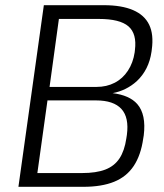

<svg xmlns="http://www.w3.org/2000/svg" viewBox="-20 -720 634 740"><path d="M149 -700H380Q449 -700 493 -681Q537 -662 555 -624.5Q573 -587 565 -529L564 -521Q554 -451 507 -407Q467 -371 414 -361Q479 -353 509 -319Q544 -279 534 -198L532 -186Q523 -122 495.5 -80.5Q468 -39 420 -19.5Q372 0 301 0H51ZM296 -53Q351 -53 386 -66.5Q421 -80 440.5 -109.5Q460 -139 467 -187L469 -200Q478 -267 448 -300Q418 -333 350 -333H163L124 -53ZM352 -385Q391 -385 422 -401Q453 -417 473 -447.5Q493 -478 499 -518L500 -527Q508 -590 475 -618.5Q442 -647 361 -647H207L171 -385Z"/></svg>

Font: Pathway Extreme 8pt Thin 12pt ExtraLight
Style: Italic
Weight: 250
Italic angle: -8°
Version: Version 1.001;gftools[0.9.26]